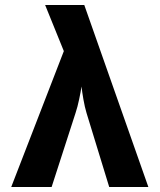

<svg xmlns="http://www.w3.org/2000/svg" viewBox="-20 -750 640 770"><path d="M25 0 236 -545 161 -730H318L575 0H418L327 -297Q320 -320 314.5 -351.5Q309 -383 307 -403Q304 -383 297.5 -352Q291 -321 283 -297L187 0Z"/></svg>

Font: JetBrains Mono NL ExtraBold
Style: Regular
Weight: 800
Designer: Philipp Nurullin, Konstantin Bulenkov
Foundry: JetBrains
Version: Version 2.304; ttfautohint (v1.8.4.7-5d5b)